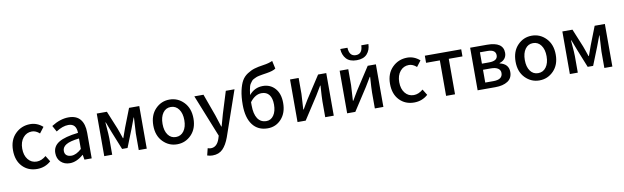

<svg xmlns="http://www.w3.org/2000/svg" viewBox="-55 -1515 7932 2441"><g transform="rotate(-10 3911.0 -295.0)"><path d="M310.5 12.7Q195.3 12.7 121.6 -64.5Q47.9 -141.6 47.9 -274.4Q47.9 -407.2 127.4 -485.8Q207 -564.5 320.3 -564.5Q409.2 -564.5 481.4 -501L423.8 -425.8Q376 -468.8 325.2 -468.8Q255.9 -468.8 211.4 -415Q167 -361.3 167 -274.4Q167 -187.5 210 -134.3Q252.9 -81.1 322.3 -81.1Q383.8 -81.1 442.4 -130.9L489.3 -54.7Q414.1 12.7 310.5 12.7Z M733.4 12.7Q662.1 12.7 616.7 -30.8Q571.3 -74.2 571.3 -146.5Q571.3 -234.4 649.9 -282.2Q728.5 -330.1 900.4 -349.6Q898.4 -469.7 795.9 -469.7Q722.7 -469.7 636.7 -414.1L593.8 -492.2Q707 -564.5 815.4 -564.5Q916 -564.5 965.8 -503.9Q1015.6 -443.4 1015.6 -331.1V0H921.9L911.1 -63.5H908.2Q820.3 12.7 733.4 12.7ZM768.6 -78.1Q831.1 -78.1 900.4 -141.6V-277.3Q782.2 -263.7 732.4 -233.4Q682.6 -203.1 682.6 -154.3Q682.6 -116.2 706.1 -97.2Q729.5 -78.1 768.6 -78.1Z M1177.7 0V-549.8H1308.6L1405.3 -314.5Q1409.2 -303.7 1426.3 -255.9Q1443.4 -208 1451.2 -183.6H1456.1Q1460.9 -198.2 1477.5 -243.7Q1494.1 -289.1 1502.9 -314.5L1594.7 -549.8H1726.6V0H1623V-213.9Q1623 -243.2 1634.8 -418.9H1630.9Q1622.1 -393.6 1603.5 -346.2Q1585 -298.8 1579.1 -281.2L1487.3 -50.8H1417L1324.2 -281.2Q1274.4 -410.2 1271.5 -418.9H1266.6Q1267.6 -400.4 1271.5 -355Q1275.4 -309.6 1277.8 -273.4Q1280.3 -237.3 1280.3 -213.9V0Z M2118.2 12.7Q2011.7 12.7 1935.5 -65.4Q1859.4 -143.6 1859.4 -274.4Q1859.4 -407.2 1935.1 -485.8Q2010.7 -564.5 2118.2 -564.5Q2225.6 -564.5 2301.8 -485.4Q2377.9 -406.2 2377.9 -274.4Q2377.9 -143.6 2301.8 -65.4Q2225.6 12.7 2118.2 12.7ZM2016.1 -133.8Q2053.7 -81.1 2118.2 -81.1Q2182.6 -81.1 2221.2 -133.8Q2259.8 -186.5 2259.8 -274.4Q2259.8 -362.3 2221.2 -415.5Q2182.6 -468.8 2118.2 -468.8Q2053.7 -468.8 2016.1 -415.5Q1978.5 -362.3 1978.5 -274.4Q1978.5 -186.5 2016.1 -133.8Z M2956.1 -549.8 2753.9 33.2Q2718.8 129.9 2668.9 180.2Q2619.1 230.5 2537.1 230.5Q2500 230.5 2467.8 218.8L2490.2 128.9Q2516.6 136.7 2530.3 136.7Q2610.4 136.7 2644.5 34.2L2656.2 -3.9L2437.5 -549.8H2555.7L2658.2 -266.6Q2687.5 -174.8 2708 -112.3H2712.9L2755.9 -266.6L2843.8 -549.8Z M3134.8 -351.6V-311.5Q3134.8 -199.2 3173.8 -140.1Q3212.9 -81.1 3287.1 -81.1Q3345.7 -81.1 3381.3 -133.3Q3417 -185.5 3417 -271.5Q3417 -353.5 3383.3 -397.5Q3349.6 -441.4 3286.1 -441.4Q3202.1 -441.4 3134.8 -351.6ZM3490.2 -821.3 3512.7 -718.8Q3477.5 -693.4 3393.6 -680.7Q3357.4 -674.8 3340.3 -672.4Q3323.2 -669.9 3295.4 -664.1Q3267.6 -658.2 3254.9 -652.3Q3242.2 -646.5 3223.1 -637.2Q3204.1 -627.9 3195.3 -616.2Q3186.5 -604.5 3174.8 -588.4Q3163.1 -572.3 3157.7 -551.3Q3152.3 -530.3 3147 -503.4Q3141.6 -476.6 3138.7 -442.4Q3210 -528.3 3316.4 -528.3Q3413.1 -528.3 3474.1 -460Q3535.2 -391.6 3535.2 -271.5Q3535.2 -143.6 3464.4 -65.4Q3393.6 12.7 3288.1 12.7Q3162.1 12.7 3093.3 -78.1Q3024.4 -168.9 3024.4 -335.9Q3024.4 -441.4 3041.5 -518.6Q3058.6 -595.7 3085.4 -642.6Q3112.3 -689.5 3159.2 -720.2Q3206.1 -751 3253.4 -765.1Q3300.8 -779.3 3370.1 -789.1Q3441.4 -798.8 3490.2 -821.3Z M3672.9 0V-549.8H3784.2V-344.7Q3784.2 -313.5 3772.5 -144.5H3778.3Q3787.1 -161.1 3812.5 -203.1Q3837.9 -245.1 3847.7 -261.7L4035.2 -549.8H4140.6V0H4030.3V-205.1Q4030.3 -249 4041 -406.2H4036.1Q4024.4 -385.7 3965.8 -289.1L3778.3 0Z M4313.5 0V-549.8H4424.8V-344.7Q4424.8 -313.5 4413.1 -144.5H4418.9Q4427.7 -161.1 4453.1 -203.1Q4478.5 -245.1 4488.3 -261.7L4675.8 -549.8H4781.2V0H4670.9V-205.1Q4670.9 -249 4681.6 -406.2H4676.8Q4665 -385.7 4606.4 -289.1L4418.9 0ZM4369.1 -820.3H4461.9Q4466.8 -709 4551.8 -709Q4636.7 -709 4640.6 -820.3H4732.4Q4730.5 -743.2 4686 -693.4Q4641.6 -643.6 4551.8 -643.6Q4461.9 -643.6 4417.5 -692.9Q4373 -742.2 4369.1 -820.3Z M5177.7 12.7Q5062.5 12.7 4988.8 -64.5Q4915 -141.6 4915 -274.4Q4915 -407.2 4994.6 -485.8Q5074.2 -564.5 5187.5 -564.5Q5276.4 -564.5 5348.6 -501L5291 -425.8Q5243.2 -468.8 5192.4 -468.8Q5123 -468.8 5078.6 -415Q5034.2 -361.3 5034.2 -274.4Q5034.2 -187.5 5077.1 -134.3Q5120.1 -81.1 5189.5 -81.1Q5251 -81.1 5309.6 -130.9L5356.4 -54.7Q5281.2 12.7 5177.7 12.7Z M5590.8 0V-458H5413.1V-549.8H5882.8V-458H5706.1V0Z M5998 0V-549.8H6215.8Q6424.8 -549.8 6424.8 -409.2Q6424.8 -366.2 6400.9 -335.9Q6377 -305.7 6333 -293V-288.1Q6447.3 -261.7 6447.3 -158.2Q6447.3 -78.1 6387.2 -39.1Q6327.1 0 6226.6 0ZM6110.4 -324.2H6202.1Q6313.5 -324.2 6313.5 -397.5Q6313.5 -470.7 6206.1 -470.7H6110.4ZM6110.4 -80.1H6215.8Q6335 -80.1 6335 -165Q6335 -202.1 6303.7 -223.6Q6272.5 -245.1 6211.9 -245.1H6110.4Z M6794.9 12.7Q6688.5 12.7 6612.3 -65.4Q6536.1 -143.6 6536.1 -274.4Q6536.1 -407.2 6611.8 -485.8Q6687.5 -564.5 6794.9 -564.5Q6902.3 -564.5 6978.5 -485.4Q7054.7 -406.2 7054.7 -274.4Q7054.7 -143.6 6978.5 -65.4Q6902.3 12.7 6794.9 12.7ZM6692.9 -133.8Q6730.5 -81.1 6794.9 -81.1Q6859.4 -81.1 6897.9 -133.8Q6936.5 -186.5 6936.5 -274.4Q6936.5 -362.3 6897.9 -415.5Q6859.4 -468.8 6794.9 -468.8Q6730.5 -468.8 6692.9 -415.5Q6655.3 -362.3 6655.3 -274.4Q6655.3 -186.5 6692.9 -133.8Z M7188.5 0V-549.8H7319.3L7416 -314.5Q7419.9 -303.7 7437 -255.9Q7454.1 -208 7461.9 -183.6H7466.8Q7471.7 -198.2 7488.3 -243.7Q7504.9 -289.1 7513.7 -314.5L7605.5 -549.8H7737.3V0H7633.8V-213.9Q7633.8 -243.2 7645.5 -418.9H7641.6Q7632.8 -393.6 7614.3 -346.2Q7595.7 -298.8 7589.8 -281.2L7498 -50.8H7427.7L7335 -281.2Q7285.2 -410.2 7282.2 -418.9H7277.3Q7278.3 -400.4 7282.2 -355Q7286.1 -309.6 7288.6 -273.4Q7291 -237.3 7291 -213.9V0Z"/></g></svg>

Font: Gen Shin Gothic Medium
Style: Regular
Weight: 500
Designer: [Source Han Sans]
Ryoko NISHIZUKA  (kana & ideographs); Paul D. Hunt (Latin, Greek & Cyrillic); Wenlong ZHANG  (bopomofo
Version: Version 1.002.20150607